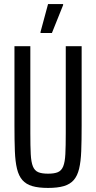

<svg xmlns="http://www.w3.org/2000/svg" viewBox="-20 -915 472 943"><path d="M216 8Q169 8 138.5 -1Q108 -10 90 -30.5Q72 -51 63.5 -86Q55 -121 53 -173Q51 -225 51 -298V-688H129V-261Q129 -197 131 -158Q133 -119 141.5 -98Q150 -77 167.5 -69.5Q185 -62 216 -62Q247 -62 264.5 -69.5Q282 -77 290.5 -98Q299 -119 301 -158Q303 -197 303 -261V-688H381V-298Q381 -225 379 -173Q377 -121 368.5 -86Q360 -51 342 -30.5Q324 -10 293.5 -1Q263 8 216 8ZM179 -753V-758L216 -895H290V-890L235 -753Z"/></svg>

Font: Saira ExtraCondensed Medium
Style: Regular
Weight: 500
Width: 2
Designer: Hector Gatti with collaboration of the Omnibus-Type team
Foundry: Omnibus-Type
Version: Version 1.101